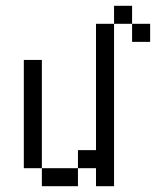

<svg xmlns="http://www.w3.org/2000/svg" viewBox="-20 -645 540 665"><path d="M500 -500V-562.5H437.5V-500ZM125 -62.5V0H250V-62.5ZM125 -62.5Q125 -62.5 125 -437.5H62.5Q62.5 -437.5 62.5 -62.5ZM312.5 -62.5V0H375V-562.5H312.5V-125H250V-62.5ZM375 -562.5H437.5V-625H375Z"/></svg>

Font: Unifont
Style: Regular
Weight: 500
Version: Version 15.1.04